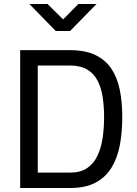

<svg xmlns="http://www.w3.org/2000/svg" viewBox="-20 -941 685 961"><path d="M81 0V-690H330Q407 -690 457.5 -665.5Q508 -641 537.5 -597Q567 -553 579.5 -491.5Q592 -430 592 -355Q592 -280 580 -215.5Q568 -151 538.5 -102.5Q509 -54 458.5 -27Q408 0 331 0ZM169 -77H330Q383 -77 416 -99.5Q449 -122 467.5 -161Q486 -200 493.5 -249.5Q501 -299 501 -355Q501 -410 493.5 -457Q486 -504 467.5 -539Q449 -574 415.5 -593.5Q382 -613 330 -613H169ZM259 -786 127 -921H218L296 -844L372 -921H463L331 -786Z"/></svg>

Font: Cairo Medium
Style: Regular
Weight: 500
Designer: Mohamed Gaber, Accademia di Belle Arti di Urbino
Foundry: Kief Type Foundry, Accademia di Belle Arti di Urbino
Version: Version 3.117